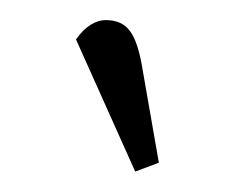

<svg xmlns="http://www.w3.org/2000/svg" viewBox="-20 -663 228 190"><path d="M55.2 -624Q68.8 -643.1 85 -643.1Q100.6 -643.1 108.6 -632.3Q116.7 -621.6 121.1 -594.2L137.2 -502L113.8 -493.2Z"/></svg>

Font: Dihjauti S
Style: Bold Italic
Weight: 700
Italic angle: -9°
Designer: T. Christopher White
Version: Version 3.0.0